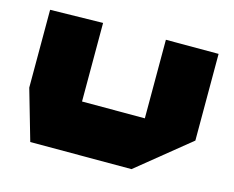

<svg xmlns="http://www.w3.org/2000/svg" viewBox="-80 -639 918 753"><g transform="rotate(15 379.5 -262.5)"><path d="M507 0V-525H721V-173L508 0ZM97 0 38 -205V-206H507V0ZM38 -206V-521L251 -525H252V-206Z"/></g></svg>

Font: Foldit ExtraBold
Style: Regular
Weight: 800
Version: Version 1.003